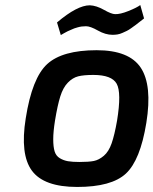

<svg xmlns="http://www.w3.org/2000/svg" viewBox="-20 -736 608 761"><path d="M206 -647Q286 -715 336 -715Q362 -714 392 -697Q422 -680 436 -680Q456 -679 489.5 -692.5Q523 -706 536 -716L551 -663Q547 -660 535 -650.5Q523 -641 517.5 -637Q512 -633 501 -625Q490 -617 482.5 -613.5Q475 -610 465 -605.5Q455 -601 445.5 -599.5Q436 -598 426 -598Q398 -598 368 -615Q338 -632 321 -632Q312 -632 304 -631Q296 -630 287.5 -627.5Q279 -625 274.5 -623.5Q270 -622 260.5 -617.5Q251 -613 248 -612Q245 -611 234 -604.5Q223 -598 221 -597ZM198 -258Q191 -214 191 -184Q191 -154 196.5 -136Q202 -118 217 -109Q232 -100 249.5 -97Q267 -94 295 -94Q332 -94 352 -98Q372 -102 391.5 -118.5Q411 -135 422.5 -168Q434 -201 444 -258Q462 -369 442.5 -404Q423 -439 350 -439Q312 -439 290 -433.5Q268 -428 249 -408.5Q230 -389 219 -354Q208 -319 198 -258ZM82 -267Q107 -427 167 -482Q227 -537 363 -537Q492 -537 538 -467.5Q584 -398 560 -249Q536 -101 479 -48Q422 5 286 5Q154 5 106.5 -59.5Q59 -124 82 -267Z"/></svg>

Font: Exo
Style: Demi Bold Italic
Weight: 600
Designer: Natanael Gama
Version: Version 1